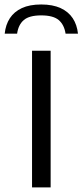

<svg xmlns="http://www.w3.org/2000/svg" viewBox="-54 -816 359 836"><path d="M85.5 0V-595H166.5V0ZM-33.5 -669.5Q-29.5 -708.5 -11 -736.8Q7.5 -765 41.2 -780.8Q75 -796.5 125.5 -796.5Q175.5 -796.5 209.8 -780.8Q244 -765 262.8 -736.5Q281.5 -708 285.5 -669.5H231.5Q225.5 -708.5 201.5 -728.8Q177.5 -749 125.5 -749Q73.5 -749 49.8 -728.8Q26 -708.5 20.5 -669.5Z"/></svg>

Font: Encode Sans SC
Style: Regular
Weight: 400
Version: Version 3.002